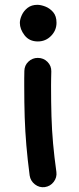

<svg xmlns="http://www.w3.org/2000/svg" viewBox="-20 -597 325 793"><path d="M62 -502.4Q62 -517.1 70.1 -534.7Q78.1 -552.2 94.2 -564.7Q110.4 -577.1 134.3 -577.1Q148.4 -577.1 167 -570.1Q185.5 -563 199.5 -546.9Q213.4 -530.8 213.4 -502.9Q213.4 -471.7 190.9 -448.7Q168.5 -425.8 136.2 -425.8Q101.1 -425.8 81.5 -451.2Q62 -476.6 62 -502.4ZM165 175.8Q142.6 178.7 124.3 164.6Q106 150.4 102.5 127.9Q93.8 61.5 88.9 3.9Q84 -53.7 82 -113Q80.1 -172.4 80.1 -243.2Q80.1 -257.3 80.1 -272.9Q80.1 -288.6 80.6 -304.2Q81.1 -327.1 97.4 -342.5Q113.8 -357.9 136.2 -357.9Q159.7 -357.9 176 -341.6Q192.4 -325.2 191.9 -302.2Q191.4 -287.6 191.2 -272.5Q190.9 -257.3 190.9 -243.2Q190.9 -173.3 192.6 -116.2Q194.3 -59.1 199.2 -4.4Q204.1 50.3 212.9 113.3Q215.8 135.7 201.9 154.1Q188 172.4 165 175.8Z"/></svg>

Font: Mikhak-DS2-FD SemiBold
Style: Regular
Weight: 600
Designer: Amin Abedi
Version: Version 3.2